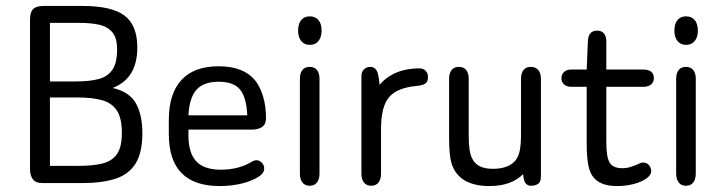

<svg xmlns="http://www.w3.org/2000/svg" viewBox="-20 -616 2435 646"><path d="M359 -320Q442 -352 442 -456Q442 -531 399 -563.5Q356 -596 257 -596H127Q102 -596 91.5 -585.5Q81 -575 81 -550V-46Q81 -26 90.5 -13Q100 0 122 0H255Q323 0 368 -14.5Q413 -29 436 -65.5Q459 -102 459 -168Q459 -229 437.5 -268Q416 -307 359 -320ZM148 -342V-539H248Q285 -539 313 -533Q341 -527 357.5 -508Q374 -489 374 -450Q374 -404 358 -381Q342 -358 311.5 -350Q281 -342 235 -342ZM148 -58V-288H241Q290 -288 323 -279Q356 -270 373 -244.5Q390 -219 390 -169Q390 -121 373.5 -97.5Q357 -74 325 -66Q293 -58 246 -58Z M614 -180H829Q849 -180 862 -189Q875 -198 875 -218Q875 -259 865 -292Q855 -325 838 -346Q799 -393 716 -393Q633 -393 590.5 -347Q548 -301 548 -212V-165Q548 -77 591 -33.5Q634 10 719 10Q760 10 795.5 1Q831 -8 854 -24Q862 -30 865.5 -36Q869 -42 869 -49Q869 -60 861 -68.5Q853 -77 842 -77Q837 -77 829 -73Q807 -59 780 -52Q753 -45 723 -45Q667 -45 640.5 -73Q614 -101 614 -161ZM812 -228H614Q617 -287 641 -314Q665 -341 716 -341Q765 -341 787 -315.5Q809 -290 812 -228Z M1022 -561Q1004 -561 993.5 -548.5Q983 -536 983 -513Q983 -491 993.5 -478Q1004 -465 1022 -465Q1041 -465 1051.5 -478Q1062 -491 1062 -513Q1062 -536 1051.5 -548.5Q1041 -561 1022 -561ZM989 -32Q989 -13 997.5 -2Q1006 9 1022 9Q1038 9 1046.5 -2Q1055 -13 1055 -32V-351Q1055 -370 1046.5 -380.5Q1038 -391 1022 -391Q1006 -391 997.5 -380.5Q989 -370 989 -351Z M1257 -331Q1254 -369 1246.5 -380Q1239 -391 1226 -391Q1213 -391 1204.5 -382.5Q1196 -374 1196 -360V-32Q1196 -13 1204.5 -2Q1213 9 1229 9Q1245 9 1253.5 -2Q1262 -13 1262 -32V-182Q1262 -257 1289 -289Q1316 -321 1383 -327Q1401 -329 1410.5 -334.5Q1420 -340 1420 -357Q1420 -370 1412 -378Q1404 -386 1391 -386Q1306 -386 1257 -331Z M1740 -30Q1742 -6 1749 1.5Q1756 9 1766 9Q1781 9 1790.5 2.5Q1800 -4 1800 -22V-351Q1800 -370 1791 -380.5Q1782 -391 1766 -391Q1750 -391 1741.5 -380.5Q1733 -370 1733 -351V-166Q1733 -131 1729 -110.5Q1725 -90 1715 -77Q1692 -48 1638 -48Q1612 -48 1594.5 -56.5Q1577 -65 1568 -84Q1557 -106 1557 -160V-351Q1557 -370 1548.5 -380.5Q1540 -391 1524 -391Q1508 -391 1499.5 -380.5Q1491 -370 1491 -351V-154Q1491 -123 1493 -102Q1495 -81 1499 -67Q1523 10 1627 10Q1700 10 1740 -30Z M1954 -324V-132Q1954 -95 1958 -68.5Q1962 -42 1972 -26Q1995 10 2055 10Q2086 10 2112.5 3Q2139 -4 2155 -15.5Q2171 -27 2171 -40Q2171 -52 2163.5 -60.5Q2156 -69 2144 -69Q2142 -69 2140 -69Q2138 -69 2136 -68Q2117 -59 2102.5 -54.5Q2088 -50 2074 -50Q2043 -50 2031.5 -68.5Q2020 -87 2020 -136V-324H2145Q2162 -324 2171 -332Q2180 -340 2180 -353Q2180 -367 2171 -374.5Q2162 -382 2145 -382H2020V-476Q2020 -494 2012 -503.5Q2004 -513 1989 -513Q1960 -513 1958 -478L1954 -382H1901Q1887 -382 1878 -374Q1869 -366 1869 -353Q1869 -340 1878 -332Q1887 -324 1901 -324Z M2288 -561Q2270 -561 2259.5 -548.5Q2249 -536 2249 -513Q2249 -491 2259.5 -478Q2270 -465 2288 -465Q2307 -465 2317.5 -478Q2328 -491 2328 -513Q2328 -536 2317.5 -548.5Q2307 -561 2288 -561ZM2255 -32Q2255 -13 2263.5 -2Q2272 9 2288 9Q2304 9 2312.5 -2Q2321 -13 2321 -32V-351Q2321 -370 2312.5 -380.5Q2304 -391 2288 -391Q2272 -391 2263.5 -380.5Q2255 -370 2255 -351Z"/></svg>

Font: Beiruti
Style: Regular
Weight: 400
Version: Version 1.00